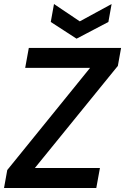

<svg xmlns="http://www.w3.org/2000/svg" viewBox="-22 -933 621 953"><path d="M563 -606 151 -99H474L456 0H-2L14 -89L425 -596H103L121 -695H579ZM532 -913 516 -824 358 -741 230 -824 246 -913 374 -827Z"/></svg>

Font: SVN-Poppins Medium
Style: Italic
Weight: 500
Italic angle: -10°
Designer: Ninad Kale (Devanagari), Jonny Pinhorn (Latin)
Foundry: Indian Type Foundry
Version: Version 3.002 2017; ttfautohint (v1.8.3)